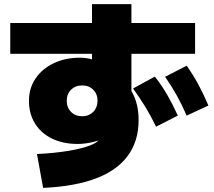

<svg xmlns="http://www.w3.org/2000/svg" viewBox="-20 -835 1040 935"><path d="M160 -85Q245 -89 314 -100.5Q383 -112 424 -129Q465 -146 465 -164V-187L500 -168Q486 -160 469 -154Q452 -148 433.5 -143.5Q415 -139 396 -136.5Q377 -134 358 -134Q287 -134 233.5 -160Q180 -186 150.5 -233.5Q121 -281 121 -344Q121 -405 153 -452.5Q185 -500 241.5 -527Q298 -554 369 -554Q393 -554 414.5 -549.5Q436 -545 481 -529L428 -495V-815H620V-345L607 -411Q631 -379 643 -339Q655 -299 655 -250Q655 -148 602.5 -76.5Q550 -5 447 34Q344 73 190 80ZM380 -269Q397 -269 410.5 -274.5Q424 -280 434 -290Q444 -300 449.5 -314Q455 -328 455 -344Q455 -377 434 -398Q413 -419 380 -419Q347 -419 326 -398Q305 -377 305 -344Q305 -311 326 -290Q347 -269 380 -269ZM30 -573V-723H930V-573ZM889 -272Q866 -325 841 -370Q816 -415 784 -461L889 -515Q921 -470 946 -423.5Q971 -377 995 -321ZM740 -218Q715 -270 688 -314Q661 -358 628 -404L734 -462Q768 -419 794.5 -373Q821 -327 846 -272Z"/></svg>

Font: M PLUS 1 Black
Style: Regular
Weight: 900
Designer: Coji Morishita
Foundry: UNDERFOREST DESIGN
Version: Version 1.001